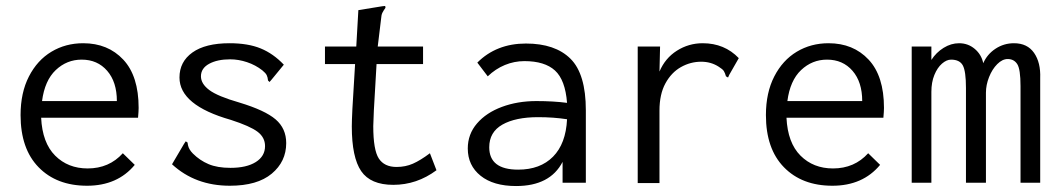

<svg xmlns="http://www.w3.org/2000/svg" viewBox="-20 -613 3540 644"><path d="M49 -227Q49 -302 77 -356.5Q105 -411 152.5 -439.5Q200 -468 259 -468Q342 -468 393.5 -413Q445 -358 445 -251Q445 -240 443 -218H118Q122 -134 165 -91Q208 -48 274 -48Q346 -48 392 -99L432 -60Q374 10 272 10Q170 10 109.5 -52Q49 -114 49 -227ZM372 -274Q372 -338 339.5 -375.5Q307 -413 254 -413Q204 -413 167 -378Q130 -343 121 -274Z M557 -62 597 -130 603 -139 609 -135Q609 -133 610.5 -126Q612 -119 616 -112Q620 -105 627 -98Q650 -75 679.5 -62.5Q709 -50 753 -50Q807 -50 838 -69.5Q869 -89 869 -123Q869 -152 844 -171Q819 -190 754 -211Q582 -260 582 -353Q582 -406 625.5 -437Q669 -468 750 -468Q812 -468 854.5 -450.5Q897 -433 932 -396L891 -346L884 -338L879 -343Q878 -354 874.5 -361Q871 -368 860 -377Q837 -395 808.5 -404.5Q780 -414 752 -414Q709 -414 681.5 -399Q654 -384 654 -357Q654 -332 682 -311Q710 -290 783 -269Q869 -243 904.5 -212.5Q940 -182 940 -133Q940 -71 891.5 -30.5Q843 10 751 10Q635 10 557 -62Z M1444 -42Q1378 7 1299 7Q1223 7 1191.5 -39Q1160 -85 1160 -189Q1160 -206 1162 -248L1171 -398H1070V-457H1175L1182 -579L1262 -592L1272 -593L1273 -587Q1266 -577 1262.5 -570Q1259 -563 1258 -548L1247 -457H1399V-398H1243L1234 -243Q1232 -203 1232 -190Q1232 -110 1250.5 -81.5Q1269 -53 1310 -53Q1340 -53 1365 -64Q1390 -75 1422 -99Z M1945 -243V0H1867V-70Q1825 11 1711 11Q1635 11 1592 -23.5Q1549 -58 1549 -115Q1549 -163 1580 -199Q1611 -235 1663.5 -254.5Q1716 -274 1779 -274Q1836 -274 1882 -268Q1876 -345 1841.5 -376.5Q1807 -408 1739 -408Q1705 -408 1673.5 -395Q1642 -382 1616 -357L1581 -403Q1645 -467 1744 -467Q1842 -467 1893.5 -416Q1945 -365 1945 -243ZM1882 -213Q1837 -220 1785 -220Q1709 -220 1665 -195Q1621 -170 1621 -119Q1621 -44 1718 -44Q1792 -44 1835 -87.5Q1878 -131 1882 -213Z M2458 -418 2426 -362 2422 -353 2415 -357Q2412 -368 2408 -374.5Q2404 -381 2391 -389Q2365 -406 2332 -406Q2296 -406 2264 -388Q2232 -370 2212 -333.5Q2192 -297 2192 -242V1H2119V-457H2194L2192 -373Q2211 -418 2250.5 -443Q2290 -468 2337 -468Q2410 -468 2458 -418Z M2549 -227Q2549 -302 2577 -356.5Q2605 -411 2652.5 -439.5Q2700 -468 2759 -468Q2842 -468 2893.5 -413Q2945 -358 2945 -251Q2945 -240 2943 -218H2618Q2622 -134 2665 -91Q2708 -48 2774 -48Q2846 -48 2892 -99L2932 -60Q2874 10 2772 10Q2670 10 2609.5 -52Q2549 -114 2549 -227ZM2872 -274Q2872 -338 2839.5 -375.5Q2807 -413 2754 -413Q2704 -413 2667 -378Q2630 -343 2621 -274Z M3038 -457H3104V-412Q3120 -437 3145 -452.5Q3170 -468 3197 -468Q3227 -468 3249.5 -449Q3272 -430 3278 -401Q3291 -431 3319 -449.5Q3347 -468 3381 -468Q3426 -468 3448.5 -435.5Q3471 -403 3469 -351V0H3403V-324Q3403 -381 3392 -398Q3381 -415 3360 -415Q3342 -415 3325 -398Q3308 -381 3297.5 -354.5Q3287 -328 3287 -302V0H3220V-318Q3220 -374 3209.5 -393.5Q3199 -413 3170 -413Q3155 -413 3139.5 -399.5Q3124 -386 3114 -361.5Q3104 -337 3104 -305V0H3038Z"/></svg>

Font: Vazir Code FD
Style: Code-FD
Weight: 400
Foundry: DejaVu fonts team - Redesigned by Saber Rastikerdar
Version: Version 1.1.2